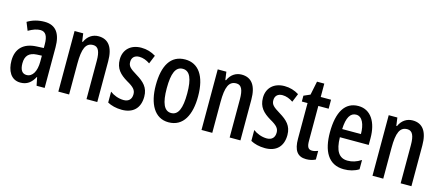

<svg xmlns="http://www.w3.org/2000/svg" viewBox="-48 -1151 3795 1653"><g transform="rotate(15 1849.5 -324.5)"><path d="M223 -550C167 -550 116 -536 72 -509L101 -437C141 -460 175 -472 206 -472C254 -472 274 -436 274 -361V-330L211 -327C97 -322 33 -262 33 -153C33 -67 69 10 155 10C213 10 251 -18 281 -74H283L298 0H370V-362C370 -483 325 -550 223 -550ZM230 -260 275 -262V-210C275 -121 242 -67 190 -67C152 -67 130 -95 130 -156C130 -222 162 -256 230 -260Z M704 -550C652 -550 608 -521 585 -468H579L569 -540H492V0H588V-274C588 -410 613 -465 679 -465C725 -465 743 -423 743 -341V0H839V-363C839 -488 792 -550 704 -550Z M1218 -149C1218 -231 1173 -272 1106 -313C1042 -352 1023 -369 1023 -408C1023 -446 1047 -470 1089 -470C1122 -470 1155 -457 1184 -437L1215 -513C1176 -537 1134 -550 1086 -550C992 -550 931 -493 931 -405C931 -323 974 -280 1041 -240C1104 -205 1123 -182 1123 -145C1123 -100 1097 -75 1053 -75C1008 -75 962 -93 931 -117V-20C964 -2 1008 10 1059 10C1159 10 1218 -46 1218 -149Z M1665 -271C1665 -453 1595 -550 1477 -550C1347 -550 1288 -444 1288 -271C1288 -107 1350 10 1475 10C1608 10 1665 -108 1665 -271ZM1386 -270C1386 -402 1413 -467 1477 -467C1540 -467 1568 -402 1568 -271C1568 -138 1540 -73 1477 -73C1414 -73 1386 -140 1386 -270Z M1980 -550C1928 -550 1884 -521 1861 -468H1855L1845 -540H1768V0H1864V-274C1864 -410 1889 -465 1955 -465C2001 -465 2019 -423 2019 -341V0H2115V-363C2115 -488 2068 -550 1980 -550Z M2494 -149C2494 -231 2449 -272 2382 -313C2318 -352 2299 -369 2299 -408C2299 -446 2323 -470 2365 -470C2398 -470 2431 -457 2460 -437L2491 -513C2452 -537 2410 -550 2362 -550C2268 -550 2207 -493 2207 -405C2207 -323 2250 -280 2317 -240C2380 -205 2399 -182 2399 -145C2399 -100 2373 -75 2329 -75C2284 -75 2238 -93 2207 -117V-20C2240 -2 2284 10 2335 10C2435 10 2494 -46 2494 -149Z M2733 -74C2696 -74 2686 -100 2686 -150V-460H2778V-540H2686V-659H2621L2596 -537L2539 -512V-460H2590V-142C2590 -40 2624 10 2702 10C2735 10 2762 3 2785 -9V-86C2767 -79 2750 -74 2733 -74Z M3021 -549C2902 -549 2841 -449 2841 -266C2841 -105 2897 10 3038 10C3087 10 3131 -1 3170 -25V-108C3128 -81 3091 -70 3050 -70C2973 -70 2937 -128 2935 -248H3192V-309C3192 -447 3134 -549 3021 -549ZM3021 -472C3076 -472 3103 -406 3103 -321H2936C2940 -425 2970 -472 3021 -472Z M3504 -550C3452 -550 3408 -521 3385 -468H3379L3369 -540H3292V0H3388V-274C3388 -410 3413 -465 3479 -465C3525 -465 3543 -423 3543 -341V0H3639V-363C3639 -488 3592 -550 3504 -550Z"/></g></svg>

Font: Noto Sans Arabic UI XCn Md
Style: Regular
Weight: 500
Width: 2
Designer: Monotype Design Team, Nadine Chahine and Nizar Qandah
Foundry: Monotype Imaging Inc.
Version: Version 2.010